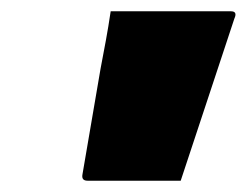

<svg xmlns="http://www.w3.org/2000/svg" viewBox="-20 -770 437 340"><path d="M300 -450H135Q124 -450 126 -461L158 -648Q163 -674 167.5 -698.5Q172 -723 176 -750H389Q401 -750 395 -737Z"/></svg>

Font: Recursive Sn Lnr St XBk
Style: Italic
Weight: 1000
Italic angle: -15°
Version: Version 1.079;hotconv 1.0.112;makeotfexe 2.5.65598; ttfautoh